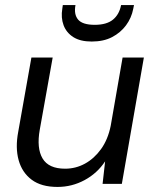

<svg xmlns="http://www.w3.org/2000/svg" viewBox="-20 -726 614 758"><path d="M207 12Q143 12 105 -16.5Q67 -45 53.5 -94Q40 -143 52 -206L104 -499H188L137 -214Q124 -141 148 -100.5Q172 -60 237 -60Q279 -60 315.5 -80Q352 -100 379 -137.5Q406 -175 417 -229L464 -499H548L461 0H385L395 -89Q364 -42 314 -15Q264 12 207 12ZM342 -562Q297 -562 269.5 -579.5Q242 -597 231 -626.5Q220 -656 226 -692L228 -706H278Q271 -669 288.5 -648.5Q306 -628 354 -628Q401 -628 426 -648.5Q451 -669 458 -706H509L506 -691Q499 -655 477.5 -626Q456 -597 422.5 -579.5Q389 -562 342 -562Z"/></svg>

Font: DM Sans 20pt
Style: Italic
Weight: 400
Italic angle: -10°
Version: Version 4.004;gftools[0.9.30]